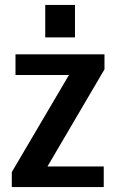

<svg xmlns="http://www.w3.org/2000/svg" viewBox="-20 -761 473 781"><path d="M28 -61 287 -501 297 -456H43V-540H405V-479L145 -36L135 -84H402V0H28ZM285 -741V-609H164V-741Z"/></svg>

Font: Pathway Extreme Condensed SemiBold
Style: Regular
Weight: 600
Width: 3
Version: Version 1.001;gftools[0.9.26]